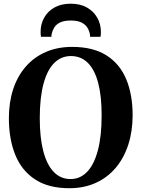

<svg xmlns="http://www.w3.org/2000/svg" viewBox="-20 -1006 765 1038"><path d="M357 11.5Q243 12 170 -35.8Q97 -83.5 62.5 -169Q28 -254.5 28 -366.5Q28 -453.5 51.5 -524.5Q75 -595.5 119.8 -646.5Q164.5 -697.5 227.8 -725Q291 -752.5 370 -752.5Q483.5 -752.5 555.8 -706.5Q628 -660.5 662.5 -577.5Q697 -494.5 697 -383Q697 -296 673.5 -223.8Q650 -151.5 605.8 -99Q561.5 -46.5 498.8 -17.8Q436 11 357 11.5ZM361.5 -38Q413.5 -38 451 -77Q488.5 -116 509 -192.8Q529.5 -269.5 529.5 -382.5Q529.5 -487.5 510.5 -558.8Q491.5 -630 454.5 -666.5Q417.5 -703 363.5 -703Q311 -703 273.5 -666Q236 -629 215.5 -554.2Q195 -479.5 195 -366.5Q195 -261.5 214.2 -188.2Q233.5 -115 270.5 -76.5Q307.5 -38 361.5 -38ZM362.5 -986Q413.5 -986 449.8 -965.5Q486 -945 505.8 -910.2Q525.5 -875.5 525.5 -833Q525.5 -825.5 525 -819.5Q524.5 -813.5 523.5 -807H467Q467 -810 466.8 -814.5Q466.5 -819 465.5 -823.5Q462 -841.5 451.5 -857.8Q441 -874 420 -884.5Q399 -895 362.5 -895Q326 -895 304.8 -884.5Q283.5 -874 273.5 -857.5Q263.5 -841 259.5 -823.5Q258.5 -819 258.2 -814.5Q258 -810 258 -807H201.5Q200.5 -813.5 200 -819.8Q199.5 -826 199.5 -833.5Q199.5 -876 219 -910.8Q238.5 -945.5 275 -965.8Q311.5 -986 362.5 -986Z"/></svg>

Font: Merriweather 60pt
Style: Bold
Weight: 700
Version: Version 2.100